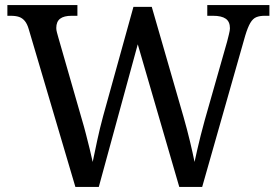

<svg xmlns="http://www.w3.org/2000/svg" viewBox="-20 -734 1087 754"><path d="M93 -619Q87 -640 77.5 -651.5Q68 -663 55 -667.5Q42 -672 22 -672H9V-714H284V-672H261Q231 -672 216 -660.5Q201 -649 201 -624Q201 -616 203.5 -607Q206 -598 209 -587L301 -267Q310 -237 317.5 -207.5Q325 -178 332 -150Q339 -122 344 -98Q352 -137 362 -183.5Q372 -230 385 -278L504 -707H576L701 -274Q715 -225 726 -179Q737 -133 744 -98Q749 -122 755 -147.5Q761 -173 768 -201.5Q775 -230 784 -262L872 -571Q875 -583 879 -599Q883 -615 883 -623Q883 -649 866.5 -660.5Q850 -672 817 -672H794V-714H1038V-672H1019Q1000 -672 986.5 -666.5Q973 -661 963 -644Q953 -627 943 -594L774 0H684L521 -560L368 0H276Z"/></svg>

Font: Noto Serif Sinhala
Style: Regular
Weight: 400
Designer: Jelle Bosma - Monotype Design Team
Foundry: Monotype Imaging Inc.
Version: Version 2.006